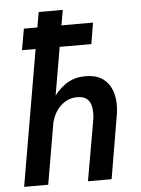

<svg xmlns="http://www.w3.org/2000/svg" viewBox="-55 -823 635 866"><g transform="rotate(-5 263.0 -390.0)"><path d="M262 -780H153L19 0H128ZM357 -280 308 0H415L465 -295Q472 -346 460.5 -386Q449 -426 419 -449.5Q389 -473 337 -473Q284 -473 245 -445.5Q206 -418 182 -375Q158 -332 148 -282L177 -281Q184 -309 200 -332Q216 -355 240.5 -369Q265 -383 296 -382Q325 -381 339 -367Q353 -353 356.5 -330Q360 -307 357 -280ZM63 -615H377L393 -711H80Z"/></g></svg>

Font: Jost Medium
Style: Italic
Weight: 500
Italic angle: -5°
Version: Version 3.710